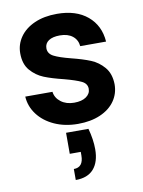

<svg xmlns="http://www.w3.org/2000/svg" viewBox="-93 -627 731 980"><g transform="rotate(-10 272.5 -137.0)"><path d="M281 9Q213 9 159 -15.5Q105 -40 73.5 -82Q42 -124 39 -175H180Q184 -143 211.5 -122Q239 -101 280 -101Q320 -101 342.5 -117Q365 -133 365 -158Q365 -185 337.5 -198.5Q310 -212 250 -228Q188 -243 148.5 -259Q109 -275 80.5 -308Q52 -341 52 -397Q52 -443 78.5 -481Q105 -519 154.5 -541Q204 -563 271 -563Q370 -563 429 -513.5Q488 -464 494 -380H360Q357 -413 332.5 -432.5Q308 -452 267 -452Q229 -452 208.5 -438Q188 -424 188 -399Q188 -371 216 -356.5Q244 -342 303 -327Q363 -312 402 -296Q441 -280 469.5 -246.5Q498 -213 499 -158Q499 -110 472.5 -72Q446 -34 396.5 -12.5Q347 9 281 9ZM328 43Q344 101 344 151Q344 217 312.5 253Q281 289 219 289V232Q269 232 269 170V152H212V43Z"/></g></svg>

Font: Fz Poppins SemBd
Style: Regular
Weight: 600
Designer: Ninad Kale (Devanagari), Jonny Pinhorn (Latin)
Foundry: Indian Type Foundry
Version: Vit hóa bi Vntype.Com & FontZin.Com